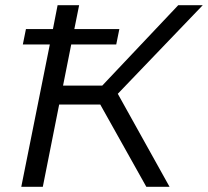

<svg xmlns="http://www.w3.org/2000/svg" viewBox="-20 -720 802 740"><path d="M428 -548.5H254.5L223 -390H374L667 -700H761.5L434 -358.5L633.5 0H544L366.5 -317H208L145 0H62L172 -548.5H68L80 -608H184L202 -700H285L266.5 -608H440Z"/></svg>

Font: Argentum Sans Light
Style: Italic
Weight: 300
Italic angle: -11.3°
Designer: Julieta Ulanovsky (font), Owen Earl (portions from Jones font), Cristiano Sobral (main changes and remaster)
Foundry: Julieta Ulanovsky (font), Owen Earl (portions from Jones font), Cristiano Sobral (main changes and remaster)
Version: Version 3.127